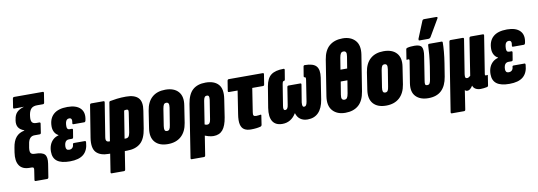

<svg xmlns="http://www.w3.org/2000/svg" viewBox="-65 -1179 5065 1808"><g transform="rotate(-10 2467.0 -274.5)"><path d="M166 132Q154 132 156 119L169 33Q173 14 168.5 7Q164 0 149 0H131Q62 0 33 -43.5Q4 -87 16 -167L23 -211Q33 -275 62 -309.5Q91 -344 142 -354L143 -357Q103 -371 87.5 -397Q72 -423 78 -463L80 -473Q86 -515 109 -538.5Q132 -562 176 -575L175 -576Q139 -575 125 -575Q111 -575 99 -575H85Q74 -575 76 -587L89 -670Q92 -683 103 -683H377Q388 -683 386 -670L372 -581Q370 -568 358 -568H301Q266 -568 247 -550Q228 -532 221 -492L219 -477Q214 -439 225 -422Q236 -405 267 -405H296Q301 -405 303.5 -401.5Q306 -398 305 -392L292 -306Q290 -294 278 -294H229Q202 -294 186 -275.5Q170 -257 165 -221L159 -187Q154 -152 163.5 -137Q173 -122 203 -122Q272 -122 295.5 -97Q319 -72 309 -8L289 119Q286 132 275 132Z M516 6Q434 6 394.5 -23.5Q355 -53 355 -114Q355 -149 366 -177.5Q377 -206 398.5 -226Q420 -246 451 -254L452 -257Q428 -269 415 -293Q402 -317 402 -347Q402 -422 446.5 -462.5Q491 -503 580 -503Q665 -503 704 -462.5Q743 -422 726 -348Q722 -333 712 -333H609Q597 -333 600 -346Q605 -369 600 -381.5Q595 -394 578 -394Q564 -394 555.5 -386Q547 -378 543 -362.5Q539 -347 539 -326Q539 -309 545 -301Q551 -293 565 -293H586Q597 -293 595 -280L584 -213Q582 -200 572 -200H542Q527 -200 517 -192.5Q507 -185 502 -170.5Q497 -156 497 -137Q497 -120 504.5 -111.5Q512 -103 528 -103Q547 -103 558.5 -114.5Q570 -126 571 -146Q571 -158 584 -158H688Q697 -158 696 -143Q691 -68 647 -31Q603 6 516 6Z M883 185Q872 185 874 172L901 0H888Q806 0 768 -41Q730 -82 745 -179L794 -484Q796 -497 808 -497H925Q936 -497 934 -484L883 -165Q878 -137 885.5 -126Q893 -115 910 -115H919L977 -475Q979 -487 989 -488Q1012 -493 1053 -498Q1094 -503 1141 -503Q1222 -503 1257.5 -465.5Q1293 -428 1279 -344L1253 -178Q1238 -81 1191 -40.5Q1144 0 1064 0H1041L1014 172Q1012 185 1000 185ZM1059 -115H1070Q1088 -115 1097.5 -126Q1107 -137 1112 -165L1140 -348Q1143 -368 1139.5 -374.5Q1136 -381 1125 -381Q1118 -381 1112 -380Q1106 -379 1101 -377Z M1453 6Q1371 6 1330.5 -40Q1290 -86 1303 -171L1328 -335Q1341 -418 1389 -460.5Q1437 -503 1516 -503Q1599 -503 1640 -457Q1681 -411 1667 -326L1642 -163Q1629 -81 1580.5 -37.5Q1532 6 1453 6ZM1466 -117Q1481 -117 1489 -128Q1497 -139 1501 -168L1527 -329Q1531 -356 1525.5 -368Q1520 -380 1504 -380Q1488 -380 1480.5 -369Q1473 -358 1468 -329L1443 -169Q1439 -142 1444 -129.5Q1449 -117 1466 -117Z M1648 185Q1637 185 1639 172L1718 -332Q1733 -423 1778 -463Q1823 -503 1901 -503Q1983 -503 2023 -459Q2063 -415 2048 -320L2022 -149Q2009 -69 1977.5 -31.5Q1946 6 1889 6Q1867 6 1840 -1.5Q1813 -9 1793 -20L1809 -125Q1818 -119 1828.5 -114.5Q1839 -110 1849 -110Q1863 -110 1871 -119.5Q1879 -129 1883 -153L1912 -337Q1915 -360 1910.5 -370Q1906 -380 1892 -380Q1878 -380 1870.5 -370Q1863 -360 1859 -337L1779 172Q1777 185 1765 185Z M2246 6Q2208 6 2183.5 -9Q2159 -24 2150.5 -59.5Q2142 -95 2152 -157L2186 -377H2104Q2092 -377 2094 -390L2109 -484Q2112 -497 2122 -497H2448Q2459 -497 2457 -484L2442 -390Q2440 -377 2429 -377H2326L2291 -151Q2287 -128 2293 -119.5Q2299 -111 2316 -111Q2326 -111 2338.5 -112.5Q2351 -114 2358 -115Q2368 -117 2365 -105L2352 -19Q2350 -8 2341 -5Q2324 0 2300 3Q2276 6 2246 6Z M2548 6Q2483 6 2455.5 -37.5Q2428 -81 2441 -166L2474 -367Q2487 -442 2527.5 -472.5Q2568 -503 2647 -503Q2657 -503 2657 -493L2642 -402Q2641 -392 2634 -391Q2625 -391 2621 -384.5Q2617 -378 2614 -361L2582 -161Q2578 -138 2582 -128Q2586 -118 2597 -118Q2608 -118 2616 -128.5Q2624 -139 2627 -162L2653 -327Q2655 -340 2666 -340H2779Q2790 -340 2788 -327L2761 -162Q2759 -139 2762.5 -128.5Q2766 -118 2778 -118Q2789 -118 2796 -128Q2803 -138 2807 -161L2838 -361Q2841 -378 2838.5 -384.5Q2836 -391 2826 -391Q2821 -392 2822 -402L2837 -493Q2840 -503 2850 -503Q2930 -503 2959.5 -469.5Q2989 -436 2978 -361L2946 -155Q2933 -76 2893.5 -35Q2854 6 2789 6Q2748 6 2720 -14Q2692 -34 2681 -72H2679Q2656 -34 2623 -14Q2590 6 2548 6Z M3150 6Q3072 6 3029.5 -41Q2987 -88 3000 -177L3054 -519Q3068 -607 3117 -648Q3166 -689 3244 -689Q3321 -689 3363.5 -643Q3406 -597 3393 -509L3338 -165Q3324 -77 3276 -35.5Q3228 6 3150 6ZM3162 -117Q3179 -117 3187.5 -129Q3196 -141 3201 -170L3221 -292H3157L3137 -170Q3132 -141 3139 -129Q3146 -117 3162 -117ZM3174 -402H3238L3256 -513Q3261 -542 3254.5 -554Q3248 -566 3231 -566Q3214 -566 3205.5 -554Q3197 -542 3192 -513Z M3540 6Q3458 6 3417.5 -40Q3377 -86 3390 -171L3415 -335Q3428 -418 3476 -460.5Q3524 -503 3603 -503Q3686 -503 3727 -457Q3768 -411 3754 -326L3729 -163Q3716 -81 3667.5 -37.5Q3619 6 3540 6ZM3553 -117Q3568 -117 3576 -128Q3584 -139 3588 -168L3614 -329Q3618 -356 3612.5 -368Q3607 -380 3591 -380Q3575 -380 3567.5 -369Q3560 -358 3555 -329L3530 -169Q3526 -142 3531 -129.5Q3536 -117 3553 -117Z M3944 6Q3866 6 3824.5 -37Q3783 -80 3796 -163L3829 -368Q3831 -378 3829 -382.5Q3827 -387 3821 -387Q3817 -387 3814 -386.5Q3811 -386 3808 -385Q3801 -383 3803 -391L3817 -481Q3818 -493 3831 -496Q3846 -500 3863 -501.5Q3880 -503 3899 -503Q3953 -503 3967.5 -477Q3982 -451 3972 -391L3936 -161Q3932 -138 3935 -127.5Q3938 -117 3955 -117Q3970 -117 3977 -128Q3984 -139 3988 -163L4008 -285Q4017 -344 4021.5 -396.5Q4026 -449 4027 -484Q4028 -497 4039 -497H4157Q4167 -497 4167 -486Q4167 -451 4162.5 -399.5Q4158 -348 4149 -291L4129 -166Q4115 -81 4069.5 -37.5Q4024 6 3944 6ZM3956 -544Q3948 -544 3947 -549Q3946 -554 3948 -561L4013 -720Q4016 -729 4021.5 -731.5Q4027 -734 4035 -734H4150Q4157 -734 4159 -728.5Q4161 -723 4156 -717L4063 -558Q4055 -544 4038 -544Z M4136 185Q4124 185 4126 172L4230 -484Q4232 -497 4244 -497H4360Q4372 -497 4370 -484L4318 -157Q4315 -134 4319 -125.5Q4323 -117 4335 -117Q4343 -117 4350.5 -121Q4358 -125 4367 -133L4422 -484Q4424 -497 4437 -497H4552Q4564 -497 4562 -484L4506 -130Q4504 -119 4506 -115Q4508 -111 4514 -111Q4518 -111 4520.5 -111.5Q4523 -112 4527 -113Q4533 -115 4531 -107L4517 -16Q4516 -4 4504 -1Q4487 2 4473 4Q4459 6 4443 6Q4416 6 4396 -5Q4376 -16 4369 -38H4368Q4356 -19 4343.5 -9Q4331 1 4317 1Q4309 1 4303 -2Q4297 -5 4294 -10L4266 172Q4264 185 4252 185Z M4719 6Q4637 6 4597.5 -23.5Q4558 -53 4558 -114Q4558 -149 4569 -177.5Q4580 -206 4601.5 -226Q4623 -246 4654 -254L4655 -257Q4631 -269 4618 -293Q4605 -317 4605 -347Q4605 -422 4649.5 -462.5Q4694 -503 4783 -503Q4868 -503 4907 -462.5Q4946 -422 4929 -348Q4925 -333 4915 -333H4812Q4800 -333 4803 -346Q4808 -369 4803 -381.5Q4798 -394 4781 -394Q4767 -394 4758.5 -386Q4750 -378 4746 -362.5Q4742 -347 4742 -326Q4742 -309 4748 -301Q4754 -293 4768 -293H4789Q4800 -293 4798 -280L4787 -213Q4785 -200 4775 -200H4745Q4730 -200 4720 -192.5Q4710 -185 4705 -170.5Q4700 -156 4700 -137Q4700 -120 4707.5 -111.5Q4715 -103 4731 -103Q4750 -103 4761.5 -114.5Q4773 -126 4774 -146Q4774 -158 4787 -158H4891Q4900 -158 4899 -143Q4894 -68 4850 -31Q4806 6 4719 6Z"/></g></svg>

Font: Sofia Sans Extra Condensed Black
Style: Italic
Weight: 900
Italic angle: -9°
Version: Version 4.100